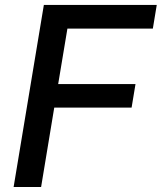

<svg xmlns="http://www.w3.org/2000/svg" viewBox="-20 -747 646 767"><path d="M34.4 0H144.2L196.7 -317.1H505.7L521.3 -411.2H212.4L249.3 -632.8H590.6L606.2 -727.3H155.2Z"/></svg>

Font: Margiela Sans Medium
Style: Italic
Weight: 500
Italic angle: -9.39999°
Designer: Stefan Endress, Andreas Faust
Version: Version 1.100;FEAKit 1.0